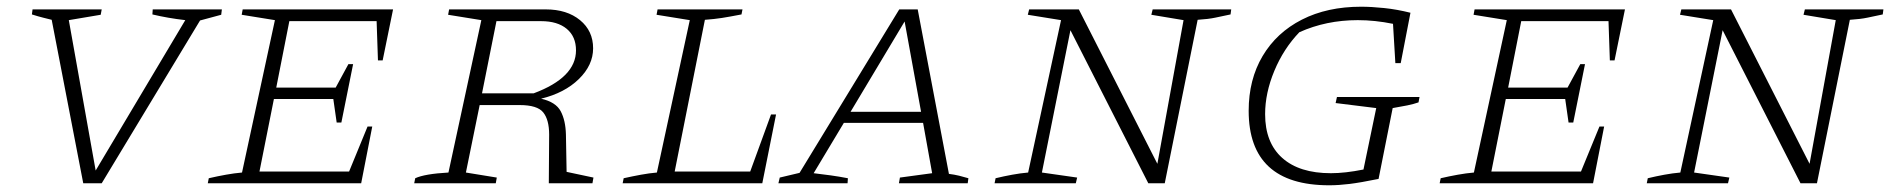

<svg xmlns="http://www.w3.org/2000/svg" viewBox="-20 -546 5631 572"><path d="M228 0 134 -487Q122 -490 108 -493.5Q94 -497 75 -503L77 -518H283L280 -502L185 -486L265 -38L532 -486Q480 -492 434 -503L435 -518H641L639 -502L576 -485L283 0Z M599 0 602 -15Q628 -21 653 -25.5Q678 -30 701 -32L799 -486L700 -502L703 -518H1151L1120 -366H1106L1102 -483H842L803 -285H980L1018 -355H1032L997 -181H983L973 -251H796L753 -35H1020L1075 -169H1089L1056 0Z M1214 0 1217 -15Q1245 -28 1316 -32L1414 -486L1315 -502L1318 -518H1606Q1669 -518 1708 -486Q1747 -454 1747 -402Q1747 -352 1704.5 -310.5Q1662 -269 1592 -252Q1636 -242 1650.5 -214.5Q1665 -187 1666 -145L1668 -34L1748 -17L1745 0H1615L1616 -145Q1616 -189 1598.5 -211Q1581 -233 1528 -233H1409L1368 -32L1460 -17L1457 0ZM1592 -483H1459L1416 -268H1570Q1696 -315 1696 -396Q1696 -437 1668.5 -460Q1641 -483 1592 -483Z M2277 -205H2292L2251 0H1835L1838 -15Q1865 -21 1889.5 -25.5Q1914 -30 1937 -32L2035 -486L1936 -502L1939 -518H2192L2189 -503Q2153 -496 2130.5 -492.5Q2108 -489 2080 -487L1990 -35H2215Z M2807 -28Q2823 -26 2837.5 -22.5Q2852 -19 2865 -15L2863 0H2658L2661 -17L2757 -30L2730 -180H2494L2404 -30Q2430 -27 2455 -23.5Q2480 -20 2506 -15L2505 0H2299L2303 -17L2362 -31L2659 -518H2714ZM2514 -213H2724L2675 -482Z M3414 -518H3648L3646 -503Q3622 -498 3601 -493.5Q3580 -489 3548 -487L3450 0H3401L3169 -456L3084 -32L3189 -17L3185 0H2943L2946 -15Q2971 -21 2995.5 -25.5Q3020 -30 3043 -32L3141 -486L3042 -502L3046 -518H3194L3428 -58L3506 -486L3410 -502Z M3940 6Q3700 6 3700 -216Q3700 -309 3741.5 -379Q3783 -449 3858.5 -487.5Q3934 -526 4035 -526Q4066 -526 4104 -522Q4142 -518 4182 -508L4153 -358H4137L4130 -475Q4076 -486 4025 -486Q3978 -486 3934.5 -477Q3891 -468 3851 -450Q3804 -401 3776.5 -335Q3749 -269 3749 -206Q3749 -121 3800 -75.5Q3851 -30 3945 -30Q3987 -30 4042 -41L4080 -224L3959 -239L3963 -257H4209L4206 -241Q4192 -236 4172.5 -232Q4153 -228 4129 -224L4087 -13Q4033 -2 4000.5 2Q3968 6 3940 6Z M4269 0 4272 -15Q4298 -21 4323 -25.5Q4348 -30 4371 -32L4469 -486L4370 -502L4373 -518H4821L4790 -366H4776L4772 -483H4512L4473 -285H4650L4688 -355H4702L4667 -181H4653L4643 -251H4466L4423 -35H4690L4745 -169H4759L4726 0Z M5357 -518H5591L5589 -503Q5565 -498 5544 -493.5Q5523 -489 5491 -487L5393 0H5344L5112 -456L5027 -32L5132 -17L5128 0H4886L4889 -15Q4914 -21 4938.5 -25.5Q4963 -30 4986 -32L5084 -486L4985 -502L4989 -518H5137L5371 -58L5449 -486L5353 -502Z"/></svg>

Font: Piazzolla SC ExtraLight
Style: Italic
Weight: 200
Italic angle: -11.3°
Designer: Juan Pablo del Peral
Foundry: Huerta Tipografica
Version: Version 1.330